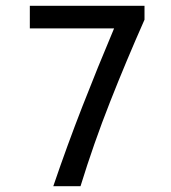

<svg xmlns="http://www.w3.org/2000/svg" viewBox="-20 -643 590 663"><path d="M164 0Q212 -141 264.5 -275.5Q317 -410 374 -545H83V-623H479V-575Q416 -433 360 -291Q304 -149 258 0Z"/></svg>

Font: Inconsolata SemiExpanded Medium
Style: Regular
Weight: 500
Width: 6
Monospace: yes
Designer: Raph Levien, Cyreal, Brenton Simpson
Foundry: Raph Levien, Cyreal, Google
Version: Version 3.001; ttfautohint (v1.8.2.53-6de2)